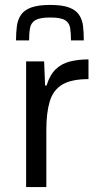

<svg xmlns="http://www.w3.org/2000/svg" viewBox="-20 -759 407 779"><path d="M86 0V-510H159L163 -412H169Q182 -455 206 -478Q230 -501 264 -509.5Q298 -518 339 -518V-438Q270 -438 233 -416Q196 -394 182 -348Q168 -302 168 -232V0ZM184 -739Q233 -739 260.5 -728.5Q288 -718 301 -698.5Q314 -679 317 -653Q320 -627 320 -595H268Q268 -625 264.5 -646Q261 -667 243.5 -677.5Q226 -688 184 -688Q142 -688 124 -677.5Q106 -667 102 -646Q98 -625 98 -595H45Q45 -627 48.5 -653Q52 -679 65 -698.5Q78 -718 106.5 -728.5Q135 -739 184 -739Z"/></svg>

Font: Saira Thin
Style: Regular
Weight: 400
Version: Version 1.101